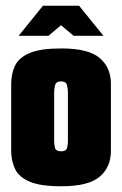

<svg xmlns="http://www.w3.org/2000/svg" viewBox="-20 -645 426 670"><path d="M194 5Q121 5 83.5 -11Q46 -27 32.5 -55.5Q19 -84 19 -120V-351Q19 -388 32.5 -416Q46 -444 83.5 -460Q121 -476 194 -476Q289 -476 328 -442.5Q367 -409 367 -353V-118Q367 -62 328 -28.5Q289 5 194 5ZM193 -117Q211 -117 214 -129Q217 -141 217 -150V-325Q217 -333 214 -347Q211 -361 193 -361Q175 -361 172 -347Q169 -333 169 -325V-150Q169 -141 172 -129Q175 -117 193 -117ZM45 -520 130 -625H256L341 -520H237L193 -557L149 -520Z"/></svg>

Font: Smooch Sans Black
Style: Regular
Weight: 900
Designer: Robert E. Leuschke
Foundry: Robert E. Leuschke
Version: Version 1.010; ttfautohint (v1.8.3)